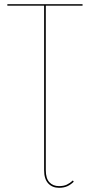

<svg xmlns="http://www.w3.org/2000/svg" viewBox="-20 -700 428 914"><path d="M261 186Q283 186 298 179Q313 172 327 159L331 165Q317 179 300.5 186.5Q284 194 261 194Q229 194 209.5 173Q190 152 190 110V-673H15V-680H373V-673H198V110Q198 149 215 167.5Q232 186 261 186Z"/></svg>

Font: Fira Sans Compressed Eight
Style: Regular
Weight: 100
Width: 1
Designer: bBox Type GmbH & Carrois Corporate GbR & Edenspiekermann AG
Foundry: bBox Type GmbH & Carrois Corporate GbR & Edenspiekermann AG
Version: Version 4.301